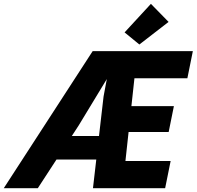

<svg xmlns="http://www.w3.org/2000/svg" viewBox="-74 -988 1033 1008"><path d="M-54.2 0 412.6 -719.7H522.5L500.5 -577.1H489.3L338.9 -329.1L124.5 0ZM177.2 -150.4 200.7 -273.9H565.4L550.8 -150.4ZM414.1 0 469.7 -481.4 514.2 -719.7H938.5L909.7 -577.1H631.8L584.5 -142.6H821.8L793 0ZM583.5 -294.9 601.1 -430.7H838.9L811.5 -294.9ZM657.7 -754.4 580.1 -817.9 718.3 -967.8 811 -873Z"/></svg>

Font: Reddit Sans ExtraBold
Style: Italic
Weight: 800
Italic angle: -11.25°
Designer: Stephen Hutchings
Version: Version 1.013